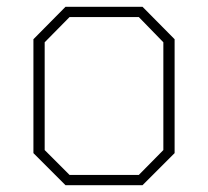

<svg xmlns="http://www.w3.org/2000/svg" viewBox="-20 -543 610 563"><path d="M172 0 78 -94V-428L172 -523H398L492 -428V-94L398 0ZM184 -30H387L459 -103V-419L387 -493H184L111 -419V-103Z"/></svg>

Font: Tomorrow ExtraLight
Style: Regular
Weight: 275
Designer: Tony de Marco, Monica Rizzolli
Foundry: Just in Type
Version: Version 2.002